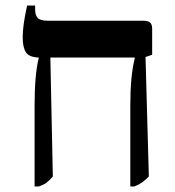

<svg xmlns="http://www.w3.org/2000/svg" viewBox="-20 -667 633 694"><path d="M530 -469 506 -461 518 -29Q505 -16 494 -8Q483 0 466 7H451V-286Q451 -392 467 -456V-459H162L171 -29Q159 -15 148.5 -7Q138 1 120 7H105V-286Q105 -397 120 -457V-459Q86 -460 74 -477.5Q62 -495 62 -533Q62 -575 78 -647H107V-633Q107 -611 117 -601.5Q127 -592 154 -592H498Q515 -592 522.5 -585.5Q530 -579 530 -563Z"/></svg>

Font: Noto Serif Hebrew SemiBold
Style: Regular
Weight: 600
Designer: Monotype Design Team
Foundry: Monotype Imaging Inc.
Version: Version 1.000